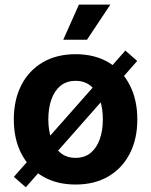

<svg xmlns="http://www.w3.org/2000/svg" viewBox="-20 -787 653 830"><path d="M306.7 10.7Q224.6 10.7 164.6 -24.6Q104.6 -59.9 72.1 -123.3Q39.7 -186.6 39.7 -270.6Q39.7 -355.2 72.1 -418.7Q104.6 -482.2 164.6 -517.4Q224.6 -552.7 306.7 -552.7Q389.1 -552.7 448.9 -517.4Q508.7 -482.2 541.2 -418.7Q573.6 -355.2 573.6 -270.6Q573.6 -186.6 541.2 -123.3Q508.7 -59.9 448.9 -24.6Q389.1 10.7 306.7 10.7ZM306.7 -104.6Q345.8 -104.6 372.1 -126.3Q398.4 -148.1 411.5 -185.8Q424.6 -223.5 424.6 -271.1Q424.6 -319.2 411.5 -356.8Q398.4 -394.3 372.1 -415.9Q345.8 -437.5 306.7 -437.5Q267.6 -437.5 241.4 -415.9Q215.2 -394.3 202.1 -356.9Q188.9 -319.5 188.9 -271.1Q188.9 -223.5 202.1 -185.8Q215.2 -148.1 241.4 -126.3Q267.6 -104.6 306.7 -104.6ZM91.5 22.5 40 -22.5 521.9 -568.4 573.1 -523.4ZM253.4 -615.1 321.2 -767.1H457L356 -615.1Z"/></svg>

Font: Adwaita Sans
Style: Regular
Weight: 400
Designer: Rasmus Andersson
Foundry: rsms
Version: Version 4.001;git-9221beed3